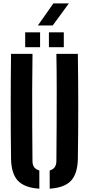

<svg xmlns="http://www.w3.org/2000/svg" viewBox="-20 -1123 533 1151"><path d="M46.2 -172.4Q44.2 -328.8 44.2 -486.4Q44.2 -643.9 46.2 -800H174.9Q173.2 -695.9 172.9 -587.4Q172.5 -479 173.2 -370.6Q173.9 -262.1 174.7 -157.9Q174.7 -134.7 184.7 -120.9Q194.8 -107.1 215.8 -101.2V8.1Q126.4 2.5 87 -40Q47.6 -82.5 46.2 -172.4ZM277.9 8.1V-101.2Q298.5 -107.1 308.2 -121.1Q318 -135.1 318 -157.9Q318.9 -262.1 319.5 -370.6Q320.2 -479 320 -587.4Q319.9 -695.9 318 -800H446.7Q449 -643.9 449.1 -486.4Q449.2 -328.8 446.7 -172.4Q445.4 -82.5 406.1 -40Q366.7 2.5 277.9 8.1ZM273.2 -840V-929.3H362.5V-840ZM131 -840V-929.3H220.3V-840ZM207 -970.2 300 -1102.6H392.8L295.9 -970.2Z"/></svg>

Font: Big Shoulders Stencil Text SC Thin
Style: Regular
Weight: 100
Designer: Patric King
Foundry: XO Type Co
Version: Version 2.001